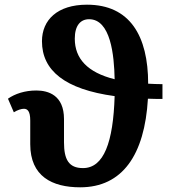

<svg xmlns="http://www.w3.org/2000/svg" viewBox="-20 -789 762 819"><path d="M322 10C502 10 597 -128 611 -368C631 -367 652 -367 673 -367V-430C652 -430 632 -431 612 -432C612 -636 534 -769 351 -769C225 -769 159 -704 159 -613C159 -488 257 -408 469 -379C463 -182 423 -72 334 -72C273 -72 253 -109 253 -182V-281C253 -383 186 -403 135 -403C86 -403 44 -389 14 -368L39 -310C55 -320 71 -325 82 -325C97 -325 109 -315 109 -275V-174C109 -37 202 10 322 10ZM299 -624C299 -681 324 -707 360 -707C452 -707 467 -554 469 -451C353 -480 299 -539 299 -624Z"/></svg>

Font: Noto Serif SemiCondensed
Style: Bold
Weight: 700
Width: 4
Designer: Monotype Design Team
Foundry: Monotype Imaging Inc.
Version: Version 2.015